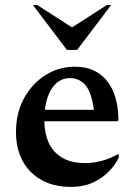

<svg xmlns="http://www.w3.org/2000/svg" viewBox="-20 -727 531 757"><path d="M260 10Q160 10 101.5 -49Q43 -108 43 -206Q43 -282 75 -340Q107 -398 159.5 -431Q212 -464 276 -464Q356 -464 401 -409Q446 -354 447 -254L443 -249H155Q155 -204 171 -166.5Q187 -129 223 -106.5Q259 -84 318 -84Q346 -84 378 -92Q410 -100 445 -119H448V-105Q424 -56 375 -23Q326 10 260 10ZM256 -419Q216 -419 190 -386Q164 -353 157 -294H350Q341 -363 317 -391Q293 -419 256 -419ZM244 -530 110 -707H127L264 -619L401 -707H418L284 -530Z"/></svg>

Font: Spectral SemiBold
Style: Regular
Weight: 600
Designer: Jean-Baptiste Levee
Foundry: Production Type
Version: Version 2.001